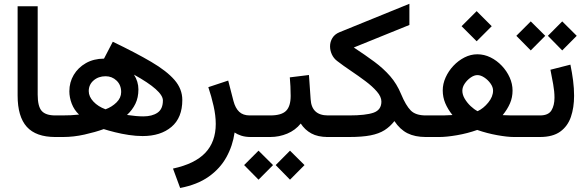

<svg xmlns="http://www.w3.org/2000/svg" viewBox="-20 -710 3040 995"><path d="M71.3 -677.7H175.3V-219.7Q175.3 -158.7 196 -135.3Q216.8 -111.8 266.6 -111.8H278.8V0H266.6Q166.5 0 118.9 -52.7Q71.3 -105.5 71.3 -214.8Z M517.6 -41Q474.6 -25.4 418 -12.7Q361.3 0 307.6 0H259.3V-111.8H301.3Q326.2 -111.8 346.4 -112.8Q366.7 -113.8 389.6 -116.2Q364.3 -140.1 351.8 -172.6Q339.4 -205.1 339.4 -236.8Q339.4 -283.7 362.1 -321.8Q384.8 -359.9 425 -382.8Q465.3 -405.8 519 -406.2L564.5 -493.7Q683.6 -436.5 763.7 -389.4Q843.8 -342.3 884.3 -295.7Q924.8 -249 924.8 -191.9Q924.8 -100.1 868.7 -52.5Q812.5 -4.9 719.2 -4.9Q685.5 -4.9 647.9 -10.5Q610.4 -16.1 576.2 -24.7Q542 -33.2 517.6 -41ZM638.2 -114.3Q687 -106.9 722.7 -106.9Q768.6 -106.9 796.4 -126Q824.2 -145 824.2 -189.5Q824.2 -240.2 674.3 -323.2Q697.3 -287.1 697.3 -246.6Q697.3 -204.1 681.6 -172.1Q666 -140.1 638.2 -114.3ZM439.9 -237.8Q439.9 -209.5 464.1 -183.6Q488.3 -157.7 526.9 -143.6Q560.1 -155.8 584 -179.4Q607.9 -203.1 607.9 -232.9Q607.9 -269.5 584.2 -292.2Q560.5 -314.9 527.3 -314.9Q490.2 -314.9 465.1 -293.2Q439.9 -271.5 439.9 -237.8Z M1279.3 0Q1251 0 1229.7 -7.1Q1208.5 -14.2 1195.8 -23.4Q1186 45.4 1153.3 104.5Q1120.6 163.6 1061.8 205.3Q1002.9 247.1 913.6 264.2L876.5 163.6Q989.7 139.2 1043.9 82Q1098.1 24.9 1098.1 -67.9Q1098.1 -110.8 1086.9 -160.6Q1075.7 -210.4 1059.6 -258.3L1162.6 -292.5L1189.9 -186.5Q1199.7 -149.4 1219.7 -130.6Q1239.7 -111.8 1273.9 -111.8H1292.5V0Z M1272.9 -111.8H1380.4Q1438.5 -111.8 1462.4 -135.5Q1486.3 -159.2 1486.3 -212.9Q1486.3 -238.8 1485.1 -262.5Q1483.9 -286.1 1481.9 -309.1L1581.1 -321.3L1589.8 -195.8Q1594.7 -111.8 1679.7 -111.8H1689.9V0H1678.7Q1627 0 1593.3 -18.6Q1559.6 -37.1 1538.6 -69.8Q1510.7 -35.2 1468.8 -17.6Q1426.8 0 1380.4 0H1272.9ZM1482.9 70.8 1558.1 145.5 1482.9 221.2 1408.7 145.5ZM1319.8 70.8 1395 145.5 1319.8 221.2 1245.1 145.5Z M1813.5 -463.9Q1873 -424.8 1920.2 -389.9Q1967.3 -355 2002 -315.2Q2036.6 -275.4 2058.6 -222.2Q2083 -163.6 2108.4 -137.7Q2133.8 -111.8 2186.5 -111.8H2200.2V0H2186.5Q2130.4 0 2091.6 -19.5Q2052.7 -39.1 2023.9 -82.5Q2001.5 -53.7 1972.7 -35.4Q1943.8 -17.1 1900.1 -8.5Q1856.4 0 1789.1 0H1669.9V-111.8H1788.6Q1876 -111.8 1916.3 -126.2Q1956.5 -140.6 1956.5 -183.6Q1956.5 -208.5 1933.3 -235.4Q1910.2 -262.2 1874 -289.3Q1837.9 -316.4 1798.6 -342.8Q1759.3 -369.1 1727.1 -394Q1709 -407.7 1699.7 -428.2Q1690.4 -448.7 1690.4 -469.7Q1690.4 -493.2 1702.4 -512.9Q1714.4 -532.7 1739.3 -543L2101.6 -690.4V-580.6Z M2450.2 -652.3 2528.3 -574.2 2450.2 -496.1 2372.1 -574.2ZM2636.2 -240.7Q2636.2 -205.1 2623 -174.6Q2609.9 -144 2585 -113.3Q2605.5 -112.3 2621.6 -112.1Q2637.7 -111.8 2650.4 -111.8H2697.8V0H2643.1Q2609.4 0 2556.6 -9.5Q2503.9 -19 2453.1 -36.6Q2402.3 -18.6 2348.1 -9.3Q2293.9 0 2257.8 0H2180.7V-111.8H2251Q2267.6 -111.8 2284.2 -112.1Q2300.8 -112.3 2324.7 -113.8Q2300.3 -144.5 2287.4 -175.5Q2274.4 -206.5 2274.4 -241.7Q2274.4 -275.4 2289.3 -308.6Q2304.2 -341.8 2329.6 -368.9Q2355 -396 2387.2 -412.4Q2419.4 -428.7 2453.6 -428.7Q2489.3 -428.7 2522 -412.6Q2554.7 -396.5 2580.6 -369.1Q2606.4 -341.8 2621.3 -308.6Q2636.2 -275.4 2636.2 -240.7ZM2454.1 -320.8Q2437.5 -320.8 2419.4 -308.3Q2401.4 -295.9 2388.7 -277.3Q2376 -258.8 2376 -239.7Q2376 -219.2 2388.4 -198.2Q2400.9 -177.2 2418.9 -160.2Q2437 -143.1 2455.1 -133.8Q2485.4 -147.9 2510.3 -178.5Q2535.2 -209 2535.2 -240.7Q2535.2 -258.8 2522 -277.3Q2508.8 -295.9 2490 -308.3Q2471.2 -320.8 2454.1 -320.8Z M2893.6 -599.1 2968.8 -524.4 2893.6 -448.7 2819.3 -524.4ZM2730.5 -599.1 2805.7 -524.4 2730.5 -448.7 2655.8 -524.4ZM2778.3 0H2678.2V-111.8H2778.3Q2821.8 -111.8 2837.6 -137.7Q2853.5 -163.6 2853.5 -203.6Q2853.5 -235.8 2846.7 -273.7Q2839.8 -311.5 2832.5 -348.6L2936 -375Q2944.8 -332.5 2950 -292Q2955.1 -251.5 2955.1 -213.9Q2955.1 -152.3 2938.5 -104Q2921.9 -55.7 2883.1 -27.8Q2844.2 0 2778.3 0Z"/></svg>

Font: Vazirmatn UI NL Medium
Style: Regular
Weight: 500
Designer: Saber Rastikerdar
Foundry: Saber Rastikerdar
Version: Version 33.003